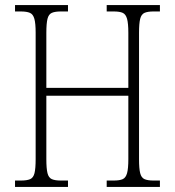

<svg xmlns="http://www.w3.org/2000/svg" viewBox="-20 -734 686 754"><path d="M39 0V-25H62Q86 -25 98.5 -30.5Q111 -36 115.5 -54Q120 -72 120 -109V-606Q120 -642 115 -660Q110 -678 97.5 -683.5Q85 -689 61 -689H39V-714H247V-689H219Q196 -689 183.5 -683.5Q171 -678 166.5 -660Q162 -642 162 -605V-389H484V-605Q484 -642 479 -660Q474 -678 462 -683.5Q450 -689 426 -689H399V-714H608V-689H583Q560 -689 547.5 -683.5Q535 -678 530.5 -660Q526 -642 526 -605V-108Q526 -72 530.5 -54Q535 -36 547.5 -30.5Q560 -25 583 -25H608V0H399V-25H426Q450 -25 462 -30.5Q474 -36 479 -54Q484 -72 484 -109V-358H162V-109Q162 -72 166.5 -54Q171 -36 183.5 -30.5Q196 -25 219 -25H247V0Z"/></svg>

Font: Noto Serif Ethiopic Condensed ExtraLight
Style: Regular
Weight: 200
Width: 3
Designer: Monotype Design Team
Foundry: Monotype Imaging Inc.
Version: Version 2.102; ttfautohint (v1.8.4.7-5d5b)